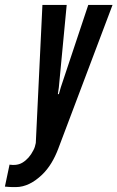

<svg xmlns="http://www.w3.org/2000/svg" viewBox="-45 -567 479 783"><path d="M-6 104C-5 105 -3 105 0 105C4 106 28 108 47 96C65 85 80 68 91 46C96 37 99 27 101 16L128 -547H227L195 -211L191 -183H195L203 -211L315 -547H414L192 41C177 80 156 118 125 147C94 176 59 196 19 196H7C-1 196 -13 195 -25 194Z"/></svg>

Font: League Gothic Italic
Style: Regular
Weight: 400
Designer: Tyler Finck
Foundry: The League of Moveable Type
Version: Version 1.001;PS 001.001;hotconv 1.0.56;makeotf.lib2.0.21325